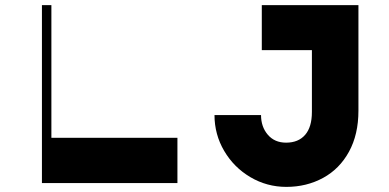

<svg xmlns="http://www.w3.org/2000/svg" viewBox="-20 -716 1520 751"><path d="M674 -177V0H144V-696H181V-177ZM1200 -520H1004V-696H1382V-283Q1382 -190 1345 -122.5Q1308 -55 1243.5 -20Q1179 15 1100 15Q1024 15 959.5 -23Q895 -61 857 -125.5Q819 -190 819 -266H1001Q1001 -220 1027.5 -189Q1054 -158 1099 -158Q1147 -158 1173.5 -188.5Q1200 -219 1200 -278Z"/></svg>

Font: Major Mono Display
Style: Regular
Weight: 400
Designer: Emre Parlak
Foundry: Emre Parlak
Version: Version 2.000; ttfautohint (v1.8) -l 8 -r 50 -G 200 -x 14 -D